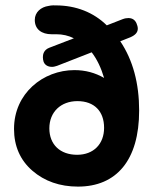

<svg xmlns="http://www.w3.org/2000/svg" viewBox="-20 -676 576 712"><path d="M32 -198C32 -134 55 -82 100 -43C145 -4 202 16 269 16C412 16 496 -82 496 -266C496 -367 473 -453 426 -523L464 -538C482 -546 491 -556 491 -570C491 -576 489 -583 486 -590C480 -603 470 -609 456 -609C450 -609 443 -608 435 -605L376 -582C327 -630 262 -656 187 -656C186 -656 171 -657 160 -654C132 -650 109 -631 109 -602C109 -567 135 -549 171 -549H189C212 -549 234 -544 254 -534L163 -499C142 -491 139 -474 139 -464C139 -458 140 -452 142 -446C149 -430 165 -428 173 -428C179 -428 186 -430 192 -432L320 -482C340 -456 355 -424 366 -387C333 -406 297 -416 256 -416C140 -416 32 -330 32 -198ZM163 -200C163 -261 206 -301 267 -301C330 -301 366 -263 366 -202C366 -142 327 -102 266 -102C203 -102 163 -140 163 -200Z"/></svg>

Font: Dongle
Style: Bold
Weight: 700
Designer: Yanghee Ryu
Foundry: Yanghee Ryu
Version: Version 2.000